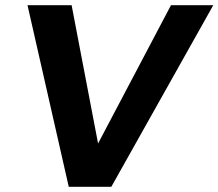

<svg xmlns="http://www.w3.org/2000/svg" viewBox="-20 -720 842 740"><path d="M639 -700H802L409 0H245L86 -700H256L358 -167Z"/></svg>

Font: Gontserrat SemiBold
Style: Italic
Weight: 600
Italic angle: -11.3°
Designer: Julieta Ulanovsky
Foundry: Julieta Ulanovsky
Version: Version 6.001